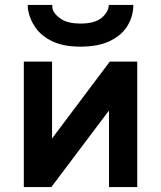

<svg xmlns="http://www.w3.org/2000/svg" viewBox="-20 -762 656 782"><path d="M77 0V-511H192V-198L427 -511H539V0H424V-312L189 0ZM308 -572Q239.5 -572 194.8 -593Q150 -614 125.5 -648.2Q101 -682.5 94 -723Q93.5 -727.5 93.2 -732.5Q93 -737.5 93 -742H193Q193 -737.5 193.2 -732.5Q193.5 -727.5 195 -723Q202.5 -701.5 230.2 -683.8Q258 -666 308 -666Q366.5 -666 394.8 -690.2Q423 -714.5 423 -742H523Q523 -696.5 499.8 -657.8Q476.5 -619 428.8 -595.5Q381 -572 308 -572Z"/></svg>

Font: Overpass Mono
Style: Bold
Weight: 700
Monospace: yes
Designer: Delve Withrington, Dave Bailey
Foundry: Delve Fonts LLC
Version: Version 4.000